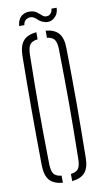

<svg xmlns="http://www.w3.org/2000/svg" viewBox="-101 -965 551 1015"><g transform="rotate(-10 175.0 -457.0)"><path d="M151 4Q102 -0.5 80 -26.2Q58 -52 57 -105Q56 -191.5 55.5 -263.8Q55 -336 55 -403.2Q55 -470.5 55.5 -541Q56 -611.5 57 -694Q58 -747.5 80 -773.5Q102 -799.5 151 -804V-766Q120.5 -762.5 109.2 -746.5Q98 -730.5 97 -694Q95.5 -606.5 94.8 -537.5Q94 -468.5 94 -404.2Q94 -340 94.8 -268.8Q95.5 -197.5 97 -105Q98 -68.5 109.2 -53Q120.5 -37.5 151 -34ZM201 4V-34.5Q230.5 -38 241.5 -53.8Q252.5 -69.5 253 -105Q254.5 -194.5 255.2 -264.8Q256 -335 256 -399.2Q256 -463.5 255.2 -533.8Q254.5 -604 253 -694Q252.5 -729.5 241.5 -745.8Q230.5 -762 201 -765.5V-804Q249 -799 270.8 -772.8Q292.5 -746.5 293 -694Q294 -611.5 294.8 -541Q295.5 -470.5 295.5 -403.2Q295.5 -336 294.8 -263.8Q294 -191.5 293 -105Q292.5 -52.5 270.8 -26.8Q249 -1 201 4ZM251 -913H279Q279 -881 256.5 -861.2Q234 -841.5 204 -849.5Q187.5 -854 178 -861.5Q168.5 -869 161 -876Q153.5 -883 143 -886Q128.5 -890 113.2 -882.2Q98 -874.5 95 -852H67Q71 -891 94.8 -907Q118.5 -923 150.5 -916Q162 -913.5 170.5 -907.8Q179 -902 186 -895.5Q193 -889 199.5 -884Q206 -879 213 -878Q230.5 -875.5 240.8 -886.8Q251 -898 251 -913Z"/></g></svg>

Font: Big Shoulders Stencil Text SC Thin
Style: Regular
Weight: 100
Designer: Patric King
Foundry: XO Type Co
Version: Version 2.001